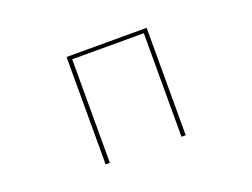

<svg xmlns="http://www.w3.org/2000/svg" viewBox="-86 -712 1173 892"><g transform="rotate(-20 500.0 -265.5)"><path d="M323 0H302V-531H698V0H677V-512H323Z"/></g></svg>

Font: IBM Plex Sans JP Thin
Style: Regular
Weight: 100
Designer: Mike Abbink; Paul van der Laan; Pieter van Rosmalen; Wujin Sim; Yejin Wi; Jinhee Kim; Boomi Park; Yona Kim; Kichan Ma
Foundry: Sandoll Inc.
Version: Version 1.001